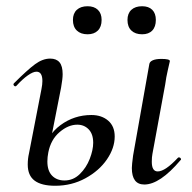

<svg xmlns="http://www.w3.org/2000/svg" viewBox="-20 -583 617 616"><path d="M403 -44Q403 -54 407 -84L459 -377Q460 -385 470 -389.5Q480 -394 498 -394Q525 -394 525 -387Q524 -382 518.5 -358.5Q513 -335 510 -312L469 -89Q467 -79 467 -64Q467 -33 486 -33Q510 -33 551 -77Q552 -78 554 -78Q558 -78 560 -74.5Q562 -71 559 -69Q493 9 443 9Q403 9 403 -44ZM69 -55Q69 -74 73 -91L113 -297Q116 -312 116 -323Q116 -353 97 -353Q86 -353 69 -341Q52 -329 33 -308Q31 -306 29 -306Q26 -306 24 -309.5Q22 -313 25 -316Q68 -359 92.5 -377Q117 -395 141 -395Q161 -395 171 -383Q181 -371 181 -345Q181 -330 176 -302L135 -94Q132 -79 132 -65Q132 -35 147 -19.5Q162 -4 187 -4Q215 -4 236 -24.5Q257 -45 268 -73.5Q279 -102 279 -125Q279 -153 264.5 -168Q250 -183 228 -183Q199 -183 171 -159Q143 -135 135 -94L121 -95Q130 -149 174 -181.5Q218 -214 273 -214Q306 -214 327 -196Q348 -178 348 -145Q348 -108 323 -71.5Q298 -35 254 -11Q210 13 157 13Q113 13 91 -3.5Q69 -20 69 -55ZM214 -519Q214 -540 226.5 -551.5Q239 -563 261 -563Q282 -563 294 -551.5Q306 -540 306 -519Q306 -497 294 -485Q282 -473 261 -473Q239 -473 226.5 -485Q214 -497 214 -519ZM389 -519Q389 -540 401.5 -551.5Q414 -563 436 -563Q457 -563 468.5 -551.5Q480 -540 480 -519Q480 -497 468.5 -485Q457 -473 436 -473Q414 -473 401.5 -485Q389 -497 389 -519Z"/></svg>

Font: Cormorant Garamond Medium
Style: Italic
Weight: 500
Italic angle: -10°
Designer: Christian Thalmann (Catharsis Fonts)
Foundry: Catharsis Fonts
Version: Version 4.000